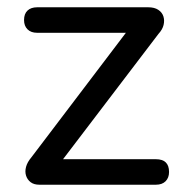

<svg xmlns="http://www.w3.org/2000/svg" viewBox="-20 -507 506 527"><path d="M88 0Q73 0 64 -7Q55 -14 51.5 -25Q48 -36 51.5 -49Q55 -62 66 -75L343 -440V-417H82Q65 -417 55.5 -426.5Q46 -436 46 -452Q46 -469 55.5 -478Q65 -487 82 -487H387Q404 -487 414.5 -480Q425 -473 428.5 -462Q432 -451 429 -438.5Q426 -426 415 -414L134 -45V-70H408Q444 -70 444 -35Q444 -19 434.5 -9.5Q425 0 408 0Z"/></svg>

Font: Nunito ExtraLight Medium
Style: Regular
Weight: 500
Version: Version 3.602